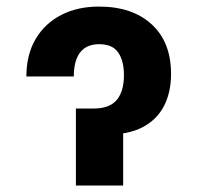

<svg xmlns="http://www.w3.org/2000/svg" viewBox="-20 -573 610 593"><path d="M61.5 -336.9Q61.5 -403.8 89.8 -452.1Q118.2 -500.5 168.7 -526.6Q219.2 -552.7 285.6 -552.7Q388.7 -552.7 448.5 -497.8Q508.3 -442.9 508.3 -344.7Q508.3 -288.1 486.6 -245.8Q464.8 -203.6 420.9 -180.4Q377 -157.2 309.6 -157.2H237.8V-237.8H269Q318.4 -237.8 340.6 -264.4Q362.8 -291 362.8 -340.8Q362.8 -384.8 345.2 -410.6Q327.6 -436.5 286.6 -436.5Q247.1 -436.5 227.5 -411.1Q208 -385.7 208 -336.9ZM214.4 -237.8H360.4V0H214.4Z"/></svg>

Font: Inter 17pt
Style: Bold
Weight: 700
Version: Version 4.001;git-66647c0bb